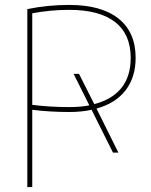

<svg xmlns="http://www.w3.org/2000/svg" viewBox="-20 -760 612 780"><path d="M461 -140H439L352 -314Q312 -305 261 -305Q182 -305 111 -314V0H91V-723Q173 -740 261 -740Q392 -740 461.5 -684.5Q531 -629 531 -525Q531 -446 490 -393Q449 -340 372 -319ZM343 -332 279 -460H301L363 -337Q511 -376 511 -525Q511 -621 447.5 -670.5Q384 -720 261 -720Q186 -720 111 -706V-334Q182 -325 261 -325Q308 -325 343 -332Z"/></svg>

Font: Mplus 1p Thin
Style: Regular
Weight: 250
Version: Version 1.061